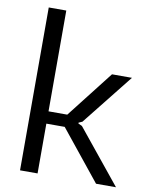

<svg xmlns="http://www.w3.org/2000/svg" viewBox="-89 -873 730 938"><g transform="rotate(10 276.0 -404.0)"><path d="M76 -808H163V-308H256L437 -540H536L335 -287L317 -279V-275L336 -266L552 0H453L254 -247H163V0H76Z"/></g></svg>

Font: EncodeSans
Style: Regular
Weight: 400
Designer: Pablo Impallari, Andres Torresi
Foundry: Pablo Impallari, Andres Torresi
Version: Version 1.000; ttfautohint (v1.4.1)